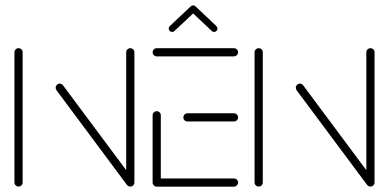

<svg xmlns="http://www.w3.org/2000/svg" viewBox="-20 -699 1457 719"><path d="M49.6 -0.4Q43.3 -0.4 38.7 -4.8Q34.1 -9.3 34.1 -15.6V-503.3Q34.1 -509.6 38.7 -514.1Q43.3 -518.5 49.6 -518.5Q55.9 -518.5 60.4 -514.1Q64.8 -509.6 64.8 -503.3V-15.6Q64.8 -9.3 60.4 -4.8Q55.9 -0.4 49.6 -0.4ZM188.5 -370.4Q188.5 -376.7 193 -381.3Q197.4 -385.9 203.7 -385.9Q210.7 -385.9 215.9 -379.6L480.4 -24.4L455.9 -5.9L191.5 -361.1Q188.5 -365.2 188.5 -370.4ZM468.1 -0.4Q461.9 -0.4 457.2 -4.8Q452.6 -9.3 452.6 -15.6V-503.3Q452.6 -509.6 457.2 -514.1Q461.9 -518.5 468.1 -518.5Q474.4 -518.5 478.9 -514.1Q483.3 -509.6 483.3 -503.3V-15.6Q483.3 -9.3 478.9 -4.8Q474.4 -0.4 468.1 -0.4Z M551.5 -15.9V-267.4Q551.5 -273.7 556.1 -278.1Q560.7 -282.6 567 -282.6Q573.3 -282.6 577.8 -278.1Q582.2 -273.7 582.2 -267.4V-15.9ZM871.5 -15.6Q871.5 -9.3 866.9 -4.6Q862.2 0 855.9 0H567Q560.7 0 556.1 -4.6Q551.5 -9.3 551.5 -15.6Q551.5 -21.9 556.1 -26.3Q560.7 -30.7 567 -30.7H855.9Q862.2 -30.7 866.9 -26.3Q871.5 -21.9 871.5 -15.6ZM666.7 -259.3Q666.7 -265.6 671.1 -270.2Q675.6 -274.8 681.9 -274.8H855.9Q862.2 -274.8 866.9 -270.2Q871.5 -265.6 871.5 -259.3Q871.5 -253 866.9 -248.5Q862.2 -244.1 855.9 -244.1H681.9Q675.6 -244.1 671.1 -248.5Q666.7 -253 666.7 -259.3ZM551.5 -503.3Q551.5 -509.6 556.1 -514.1Q560.7 -518.5 567 -518.5H855.9Q862.2 -518.5 866.9 -514.1Q871.5 -509.6 871.5 -503.3Q871.5 -497 866.9 -492.4Q862.2 -487.8 855.9 -487.8H567Q560.7 -487.8 556.1 -492.4Q551.5 -497 551.5 -503.3ZM703.3 -678.9Q708.5 -678.9 712.2 -675.2Q715.9 -671.5 715.9 -665.9Q715.9 -660.7 712.2 -657L633.3 -583Q630 -579.3 624.4 -579.3Q619.3 -579.3 615.6 -583Q611.9 -586.7 611.9 -591.9Q611.9 -597.4 615.6 -601.1L694.4 -675.2Q697.8 -678.9 703.3 -678.9ZM712.6 -674.8 790.7 -601.1Q794.4 -597.4 794.4 -591.9Q794.4 -586.7 790.7 -583Q787 -579.3 781.9 -579.3Q776.3 -579.3 773 -583L695.2 -656.3Z M948.9 -0.4Q942.6 -0.4 938 -4.8Q933.3 -9.3 933.3 -15.6V-503.3Q933.3 -509.6 938 -514.1Q942.6 -518.5 948.9 -518.5Q955.2 -518.5 959.6 -514.1Q964.1 -509.6 964.1 -503.3V-15.6Q964.1 -9.3 959.6 -4.8Q955.2 -0.4 948.9 -0.4ZM1087.8 -370.4Q1087.8 -376.7 1092.2 -381.3Q1096.7 -385.9 1103 -385.9Q1110 -385.9 1115.2 -379.6L1379.6 -24.4L1355.2 -5.9L1090.7 -361.1Q1087.8 -365.2 1087.8 -370.4ZM1367.4 -0.4Q1361.1 -0.4 1356.5 -4.8Q1351.9 -9.3 1351.9 -15.6V-503.3Q1351.9 -509.6 1356.5 -514.1Q1361.1 -518.5 1367.4 -518.5Q1373.7 -518.5 1378.1 -514.1Q1382.6 -509.6 1382.6 -503.3V-15.6Q1382.6 -9.3 1378.1 -4.8Q1373.7 -0.4 1367.4 -0.4Z"/></svg>

Font: 26F Galaxy Hebrew Ultra Light
Style: Regular
Weight: 200
Designer: C₂₉H₂₅N₃O₅
Version: Version 1.000